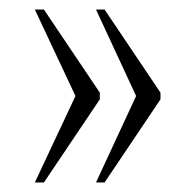

<svg xmlns="http://www.w3.org/2000/svg" viewBox="-20 -471 411 402"><path d="M181 -89H199L316 -263V-277L199 -451H181L265 -270ZM53 -89H72L189 -263V-277L72 -451H53L138 -270Z"/></svg>

Font: Noto Serif Georgian ExtraCondensed ExtraLight
Style: Regular
Weight: 200
Width: 2
Designer: Monotype Design Team, Akaki Razmadze
Foundry: Google LLC
Version: Version 2.003